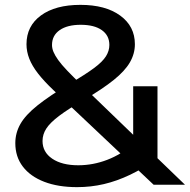

<svg xmlns="http://www.w3.org/2000/svg" viewBox="-20 -760 781 790"><path d="M297 10Q219 10 162 -12Q105 -34 74 -74.5Q43 -115 43 -171Q43 -213 64 -250Q85 -287 134.5 -326.5Q184 -366 269 -417Q332 -454 367 -480Q402 -506 416 -528.5Q430 -551 430 -575Q430 -614 399 -636Q368 -658 312 -658Q257 -658 225.5 -636Q194 -614 194 -575Q194 -561 200 -546.5Q206 -532 219.5 -513Q233 -494 257 -469Q281 -444 317 -409L741 0H612L200 -389Q161 -426 136.5 -457.5Q112 -489 100.5 -518.5Q89 -548 89 -578Q89 -653 148.5 -696.5Q208 -740 311 -740Q414 -740 474.5 -696Q535 -652 535 -578Q535 -539 514.5 -503.5Q494 -468 448 -431Q402 -394 324 -348Q260 -311 223 -283Q186 -255 170.5 -231Q155 -207 155 -180Q155 -134 195 -107Q235 -80 302 -80Q363 -80 421.5 -102.5Q480 -125 528 -168V-405H628V-108Q570 -67 515.5 -41Q461 -15 407.5 -2.5Q354 10 297 10Z"/></svg>

Font: M PLUS 2 Thin Medium
Style: Regular
Weight: 500
Version: Version 1.001